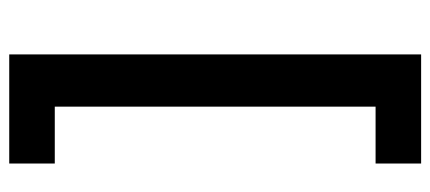

<svg xmlns="http://www.w3.org/2000/svg" viewBox="-282 -504 945 422"><g transform="rotate(90 191.0 -292.5)"><path d="M99.1 160.2V-745.1H338.9V-645H213.9V60.1H338.9V160.2Z"/></g></svg>

Font: Plus Jakarta Sans SemiBold
Style: Regular
Weight: 600
Designer: Gumpita Rahayu
Foundry: Tokotype
Version: Version 2.006